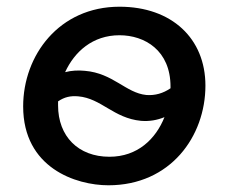

<svg xmlns="http://www.w3.org/2000/svg" viewBox="-20 -546 681 572"><path d="M400 -186C425 -184 448 -188 470 -197C444 -132 390 -79 306 -79C213 -79 153 -140 153 -232V-244C172 -257 190 -261 213 -259C282 -253 318 -194 400 -186ZM303 6C488 6 592 -140 592 -291C592 -431 492 -526 336 -526C156 -526 49 -381 49 -229C49 -46 206 6 303 6ZM174 -331C202 -392 256 -441 336 -441C411 -441 488 -396 488 -288V-283C466 -268 442 -261 416 -263C355 -269 317 -328 233 -335C213 -337 193 -336 174 -331Z"/></svg>

Font: Fixel Display Medium
Style: Italic
Weight: 500
Italic angle: -10°
Designer: AlfaBravo + MacPaw
Foundry: Kyrylo Tkachov, Marchela Mozhyna, Serhii Makarenko, Maria Weinstein, Zakhar Kryvoshyya
Version: Version 1.210;Glyphs 3.2 (3217)